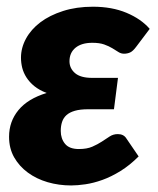

<svg xmlns="http://www.w3.org/2000/svg" viewBox="-20 -546 470 572"><path d="M386 -407Q376 -393.5 367.8 -389.8Q359.5 -386 349.5 -386Q340.5 -386 332.8 -391Q325 -396 314.8 -402.2Q304.5 -408.5 290.5 -413.5Q276.5 -418.5 255 -418.5Q223 -418.5 205 -403.8Q187 -389 187 -363.5Q187 -342.5 203.5 -328.2Q220 -314 254.5 -314H331.5L319.5 -220.5H242.5Q219 -220.5 203.2 -216Q187.5 -211.5 178.2 -203.2Q169 -195 165 -183Q161 -171 161 -156Q161 -133 173.8 -117.5Q186.5 -102 215 -102Q239 -102 255 -109Q271 -116 283.5 -124.2Q296 -132.5 306.8 -139.5Q317.5 -146.5 331 -146.5Q348.5 -146.5 356.5 -133.5L393 -80Q366.5 -53.5 339 -36.5Q311.5 -19.5 285 -10Q258.5 -0.5 234.5 3Q210.5 6.5 192 6.5Q155.5 6.5 122 -3.2Q88.5 -13 63 -31.8Q37.5 -50.5 22.2 -77.2Q7 -104 7 -138.5Q7 -184 35 -218Q63 -252 119 -269Q97 -277.5 82.5 -289.2Q68 -301 59 -315Q50 -329 46.2 -344Q42.5 -359 42.5 -374Q42.5 -403.5 57.5 -431Q72.5 -458.5 100.2 -479.5Q128 -500.5 167.8 -513.2Q207.5 -526 257 -526Q313.5 -526 357 -507.8Q400.5 -489.5 426 -460Z"/></svg>

Font: Lato Black
Style: Italic
Weight: 900
Italic angle: -7°
Designer: Lukasz Dziedzic
Foundry: tyPoland Lukasz Dziedzic
Version: Version 2.007; 2014-02-27